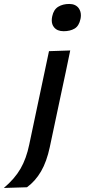

<svg xmlns="http://www.w3.org/2000/svg" viewBox="-116 -756 430 972"><path d="M-96.5 195.5Q-41.5 149 -12 97.8Q17.5 46.5 32 -24L73 -218L83.5 -267.5Q98 -337.5 109.5 -390.5Q120.5 -443 132 -497L239.5 -500.5Q228 -445 217 -392Q205.5 -339 190.5 -268Q173 -185 160.5 -126.5Q148 -68 136 -11Q120.5 62 91.8 111.5Q63 161 20.5 192ZM206 -598Q173.5 -598 157.5 -618Q146 -632 146 -653Q146 -663 148.5 -674Q155.5 -707.5 178.8 -721.8Q202 -736 234.5 -736Q266.5 -736 282.5 -714.5Q293.5 -699 293.5 -678.5Q293.5 -669.5 291.5 -660Q284 -624.5 261.5 -611.2Q239 -598 206 -598Z"/></svg>

Font: Heraclito Medium
Style: Italic
Weight: 500
Italic angle: -12°
Designer: Kostas Bartsokas (font) & Cristiano Sobral (main changes)
Foundry: Kostas Bartsokas (font) & Cristiano Sobral (main changes)
Version: Version 1.00;July 8, 2020;FontCreator 13.0.0.2655 64-bit